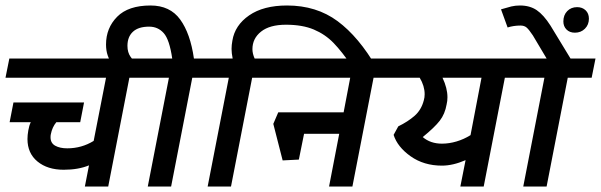

<svg xmlns="http://www.w3.org/2000/svg" viewBox="-44 -679 2188 699"><path d="M427 -396 350 0H265L280 -77Q241 -61 188 -61Q129 -61 92.5 -91Q56 -121 56 -173Q56 -187 59 -204Q62 -222 68 -234H-9L5 -306H262L248 -234H161Q146 -216 141 -190Q140 -186 140 -179Q140 -158 157 -148.5Q174 -139 201 -139Q253 -139 297 -166L342 -396H-24L-10 -466H530L516 -396Z M656 -396 579 0H494L571 -396H482L496 -466H583Q573 -535 552 -558.5Q531 -582 499 -582Q460 -582 440 -563.5Q420 -545 420 -512Q420 -488 431.5 -472Q443 -456 462 -439H368Q366 -441 360 -450.5Q354 -460 348 -477.5Q342 -495 342 -517Q342 -577 382.5 -618Q423 -659 504 -659Q575 -659 612 -608Q649 -557 662 -466H752L738 -396Z M1327 -433 1237 -438Q1201 -491 1170.5 -522.5Q1140 -554 1098.5 -571.5Q1057 -589 997 -589Q938 -589 906.5 -564Q875 -539 875 -500Q875 -484 883 -466H974L960 -396H874L797 0H712L789 -396H705L719 -466H803Q799 -486 799 -501Q799 -515 802 -531Q811 -587 863 -623Q915 -659 1001 -659Q1108 -659 1185 -602Q1262 -545 1327 -433Z M1316 -396 1239 0H1154L1191 -192H1063L1044 -98L985 -95L951 -228L969 -270H1207L1231 -396H926L940 -466H1419L1405 -396Z M1794 -396 1717 0H1632L1651 -96Q1605 -76 1565 -76Q1499 -76 1451 -110Q1403 -144 1389 -188L1406 -219Q1441 -236 1465.5 -257.5Q1490 -279 1499 -314Q1502 -324 1502 -336Q1502 -366 1484 -396H1371L1385 -466H1897L1883 -396ZM1567 -396Q1585 -358 1585 -325Q1585 -311 1582 -299Q1576 -264 1557 -239.5Q1538 -215 1495 -180Q1523 -156 1565 -156Q1591 -156 1618 -164Q1645 -172 1669 -187L1709 -396Z M2023 -396 1946 0H1861L1938 -396H1849L1863 -466H1946L1896 -550Q1882 -571 1873.5 -578.5Q1865 -586 1851 -586Q1826 -586 1804 -579L1780 -645Q1803 -652 1817.5 -655.5Q1832 -659 1849 -659Q1885 -659 1910 -642Q1935 -625 1960 -586L2033 -466H2124L2110 -396ZM2007 -601Q2007 -624 2021 -638.5Q2035 -653 2057 -653Q2076 -653 2088 -641.5Q2100 -630 2100 -611Q2100 -589 2085.5 -574.5Q2071 -560 2049 -560Q2030 -560 2018.5 -571.5Q2007 -583 2007 -601Z"/></svg>

Font: Cambay Devanagari
Style: Bold Italic
Weight: 700
Designer: Pooja Saxena
Foundry: Pooja Saxena
Version: Version 1.005;PS 001.005;hotconv 1.0.70;makeotf.lib2.5.58329